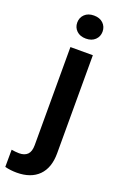

<svg xmlns="http://www.w3.org/2000/svg" viewBox="-224 -782 658 1044"><g transform="rotate(20 105.5 -259.5)"><path d="M53.7 -666.5Q53.7 -695.3 73.5 -714.4Q93.3 -733.4 127 -733.4Q160.6 -733.4 180.4 -714.4Q200.2 -695.3 200.2 -666.5Q200.2 -638.2 180.4 -619.1Q160.6 -600.1 127 -600.1Q93.3 -600.1 73.5 -619.1Q53.7 -638.2 53.7 -666.5ZM64.5 -528.3H194.3V39.1Q194.3 123.5 149.4 168.5Q104.5 213.4 22.5 213.4Q5.9 213.4 -11.5 211.4Q-28.8 209.5 -45.4 205.1L-44.9 105.5Q-33.7 107.4 -22.5 108.6Q-11.2 109.9 -0.5 109.9Q31.2 109.9 47.9 93Q64.5 76.2 64.5 39.1Z"/></g></svg>

Font: Vazirmatn UI SemiBold
Style: Regular
Weight: 600
Designer: Saber Rastikerdar
Foundry: Saber Rastikerdar
Version: Version 33.003